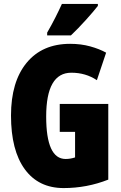

<svg xmlns="http://www.w3.org/2000/svg" viewBox="-20 -947 618 977"><path d="M295 -927Q280 -894 261.5 -857.5Q243 -821 220 -781V-767H341Q378 -802 418 -846.5Q458 -891 478 -917V-927ZM284 -276H362V-146Q338 -138 314 -138Q215 -138 215 -354Q215 -577 343 -577Q416 -577 473 -539L520 -679Q486 -698 439 -711Q392 -724 337 -724Q195 -724 115.5 -627.5Q36 -531 36 -359Q36 -182 106 -86Q176 10 304 10Q422 10 531 -33V-418H284Z"/></svg>

Font: Noto Sans Display Condensed Black
Style: Regular
Weight: 900
Width: 3
Designer: Monotype Design team
Foundry: Monotype Imaging Inc.
Version: 1.000